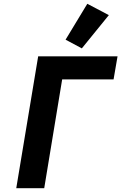

<svg xmlns="http://www.w3.org/2000/svg" viewBox="-20 -996 642 1016"><path d="M182 -698H602L581 -576H309L214 0H66ZM413 -740 327 -786 442 -976 556 -916Z"/></svg>

Font: iA Writer Mono V
Style: Regular
Weight: 400
Italic angle: -9.5°
Designer: Mike Abbink, Paul van der Laan, Pieter van Rosmalen
Foundry: Bold Monday
Version: Version 2.000